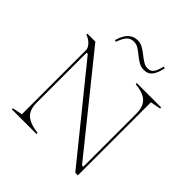

<svg xmlns="http://www.w3.org/2000/svg" viewBox="-233 -1092 1271 1271"><g transform="rotate(45 402.5 -456.5)"><path d="M71 0V-10L141 -24V-624Q141 -645 121 -666.5Q101 -688 71 -698V-708H145L662 -66H674V-561Q674 -586 669.5 -606.5Q665 -627 654.5 -643Q644 -659 627.5 -670Q611 -681 587.5 -688Q564 -695 533 -698V-708H761V-698L689 -684V0H665L167 -615H156V-145Q156 -121 161 -101.5Q166 -82 176.5 -66.5Q187 -51 204 -40Q221 -29 245.5 -21.5Q270 -14 302 -10V0ZM504 -802Q477 -802 454.5 -815Q432 -828 411.5 -845.5Q391 -863 370 -876Q349 -889 327 -889Q294 -889 275.5 -868Q257 -847 242 -804L229 -806Q239 -840 253.5 -864Q268 -888 289.5 -900.5Q311 -913 339 -913Q364 -913 386.5 -900Q409 -887 430 -870Q451 -853 472 -840Q493 -827 515 -827Q543 -827 557.5 -847.5Q572 -868 582 -911L595 -908Q587 -871 575 -847.5Q563 -824 546.5 -813Q530 -802 504 -802Z"/></g></svg>

Font: Kalnia ExtraLight
Style: Regular
Weight: 250
Designer: Frida Medrano
Foundry: Frida Medrano
Version: Version 1.105